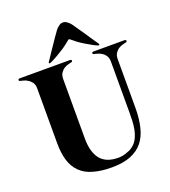

<svg xmlns="http://www.w3.org/2000/svg" viewBox="-161 -1016 1014 1147"><g transform="rotate(-20 346.0 -443.0)"><path d="M605.5 -273.4Q605.5 -205.1 592.8 -152.3Q580.1 -98.6 550.8 -61.5Q521.5 -25.4 473.6 -5.9Q424.8 13.7 352.5 13.7Q284.2 13.7 235.4 -1Q185.5 -14.6 154.3 -45.9Q123 -76.2 108.4 -123Q93.8 -169.9 93.8 -235.4Q93.8 -350.6 93.8 -582Q93.8 -605.5 84 -620.1Q73.2 -634.8 59.6 -642.6Q46.9 -651.4 34.2 -654.3Q21.5 -658.2 14.6 -659.2Q10.7 -659.2 7.8 -662.1Q5.9 -665 5.9 -668Q6.8 -670.9 8.8 -672.9Q11.7 -674.8 16.6 -674.8Q123 -674.8 335.9 -674.8Q340.8 -674.8 342.8 -672.9Q345.7 -670.9 345.7 -668Q345.7 -665 343.8 -662.1Q341.8 -659.2 336.9 -659.2Q331.1 -658.2 318.4 -654.3Q304.7 -651.4 291 -642.6Q278.3 -634.8 268.6 -620.1Q258.8 -605.5 258.8 -582Q258.8 -456.1 258.8 -203.1Q258.8 -118.2 294.9 -72.3Q332 -27.3 408.2 -27.3Q418.9 -27.3 431.6 -29.3Q444.3 -31.2 456.1 -35.2Q468.8 -39.1 479.5 -43.9Q491.2 -48.8 500 -55.7Q523.4 -72.3 536.1 -96.7Q548.8 -122.1 554.7 -150.4Q560.5 -178.7 561.5 -209Q562.5 -238.3 562.5 -263.7Q562.5 -370.1 562.5 -582Q562.5 -605.5 552.7 -620.1Q543 -634.8 529.3 -642.6Q515.6 -651.4 502.9 -654.3Q490.2 -658.2 484.4 -659.2Q479.5 -659.2 477.5 -662.1Q474.6 -665 474.6 -668Q475.6 -670.9 477.5 -672.9Q480.5 -674.8 485.4 -674.8Q550.8 -674.8 681.6 -674.8Q686.5 -674.8 689.5 -672.9Q692.4 -670.9 692.4 -668Q692.4 -667 692.4 -666Q692.4 -664.1 690.4 -662.1Q688.5 -659.2 683.6 -659.2Q677.7 -658.2 664.1 -654.3Q651.4 -651.4 637.7 -642.6Q625 -634.8 615.2 -620.1Q605.5 -605.5 605.5 -582Q605.5 -479.5 605.5 -273.4ZM531.2 -707Q532.2 -705.1 532.2 -702.1Q532.2 -701.2 531.2 -699.2Q530.3 -698.2 527.3 -698.2Q526.4 -698.2 523.4 -699.2Q507.8 -705.1 489.3 -715.8Q470.7 -725.6 450.2 -738.3Q430.7 -750 412.1 -763.7Q393.6 -777.3 377.9 -791Q371.1 -795.9 366.2 -791Q350.6 -777.3 332 -763.7Q313.5 -750 293 -738.3Q273.4 -725.6 254.9 -715.8Q236.3 -705.1 220.7 -699.2Q214.8 -696.3 212.9 -699.2Q210.9 -701.2 210.9 -702.1Q210.9 -705.1 212.9 -707Q215.8 -711.9 225.6 -725.6Q234.4 -739.3 246.1 -756.8Q258.8 -774.4 271.5 -793.9Q285.2 -813.5 295.9 -830.1Q307.6 -846.7 315.4 -857.4Q323.2 -869.1 324.2 -870.1Q333 -881.8 345.7 -890.6Q357.4 -900.4 372.1 -900.4Q386.7 -900.4 398.4 -890.6Q411.1 -881.8 419.9 -870.1Q420.9 -869.1 428.7 -857.4Q436.5 -846.7 447.3 -830.1Q459 -813.5 472.7 -793.9Q485.4 -774.4 497.1 -756.8Q509.8 -739.3 518.6 -725.6Q528.3 -711.9 531.2 -707Z"/></g></svg>

Font: Mermaid
Style: Bold
Weight: 400
Designer: Scott Simpson
Version: Version 1.001